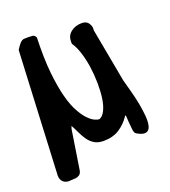

<svg xmlns="http://www.w3.org/2000/svg" viewBox="-111 -568 661 745"><g transform="rotate(-20 219.0 -195.5)"><path d="M126 -92.8 100.6 70.3Q97.7 82 90.8 86.4Q84 90.8 76.2 91.8Q68.4 92.8 61 92.8Q53.7 92.8 49.8 93.8Q32.2 93.8 22.9 84Q13.7 74.2 13.7 58.6L38.1 -451.2Q38.1 -452.1 45.4 -462.4Q52.7 -472.7 57.6 -477.5Q65.4 -484.4 72.3 -484.9Q79.1 -485.4 89.8 -485.4Q99.6 -485.4 107.9 -484.4Q116.2 -483.4 121.1 -472.7Q118.2 -387.7 124.5 -326.7Q130.9 -265.6 142.1 -223.6Q153.3 -181.6 168 -155.8Q182.6 -129.9 196.8 -115.7Q210.9 -101.6 222.7 -96.7Q234.4 -91.8 240.2 -91.8Q254.9 -96.7 264.6 -116.7Q274.4 -136.7 278.3 -165Q282.2 -193.4 281.7 -227.5Q281.2 -261.7 276.4 -294.9Q271.5 -328.1 262.2 -356.9Q252.9 -385.7 240.2 -403.3V-414.1Q240.2 -437.5 258.8 -451.7Q277.3 -465.8 303.7 -465.8Q323.2 -465.8 332 -451.7Q340.8 -437.5 337.9 -423.8L378.9 -202.1Q384.8 -179.7 392.6 -151.4Q400.4 -123 405.8 -94.7Q411.1 -66.4 413.1 -41.5Q415 -16.6 410.6 -0.5Q406.2 15.6 393.1 19Q379.9 22.5 356.4 8.8Q348.6 4.9 346.7 -10.7Q344.7 -26.4 343.8 -41.5Q342.8 -56.6 342.3 -65.9Q341.8 -75.2 336.9 -67.4Q320.3 -42 293.5 -24.4Q266.6 -6.8 227.5 -6.8Q205.1 -6.8 189.9 -16.1Q174.8 -25.4 164.6 -40Q154.3 -54.7 146.5 -71.8Q138.7 -88.9 129.9 -104.5Z"/></g></svg>

Font: Covered By Your Grace
Style: Regular
Weight: 400
Designer: Kimberly Geswein
Foundry: Kimberly Geswein
Version: Version 1.0